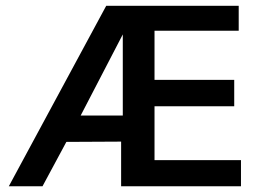

<svg xmlns="http://www.w3.org/2000/svg" viewBox="-20 -648 919 668"><path d="M10.7 0 349.6 -627.9H810.5V-541H517.6V-370.1H794.9V-278.3H517.6V-90.8H818.4V0H401.4V-155.3L210.9 -154.3L127.9 0ZM260.7 -246.1H407.2V-528.3Z"/></svg>

Font: Padauk
Style: Bold
Weight: 700
Designer: Debbi Hosken, Becca Hirsbrunner Spalinger
Foundry: SIL International
Version: Version 5.003